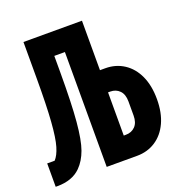

<svg xmlns="http://www.w3.org/2000/svg" viewBox="-132 -806 860 919"><g transform="rotate(-20 298.0 -346.0)"><path d="M258 -585H204V-501Q204 -342 196 -251.5Q188 -161 171 -114Q154 -67 124 -37Q102 -15 72 -4.5Q42 6 6 6H-4V-113H34Q52 -132 64 -172Q76 -212 82 -293Q88 -374 88 -511V-698H386V-446H413Q466 -446 507.5 -419Q549 -392 572 -342Q595 -292 595 -223Q595 -154 572 -104Q549 -54 507.5 -27Q466 0 413 0H258ZM397 -113Q426 -113 444.5 -132Q463 -151 463 -187V-259Q463 -295 444.5 -314Q426 -333 397 -333H386V-113Z"/></g></svg>

Font: iA Writer Mono V
Style: Regular
Weight: 400
Designer: Mike Abbink, Paul van der Laan, Pieter van Rosmalen
Foundry: Bold Monday
Version: Version 2.000